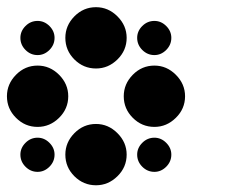

<svg xmlns="http://www.w3.org/2000/svg" viewBox="-24 -858 711 548"><path d="M416.7 -465Q435.8 -465 450.4 -450.4Q465 -435.8 465 -416.7Q465 -396.7 450.4 -382.1Q435.8 -367.5 416.7 -367.5Q396.7 -367.5 382.1 -382.1Q367.5 -396.7 367.5 -416.7Q367.5 -435.8 382.1 -450.4Q396.7 -465 416.7 -465ZM250 -504.2Q285 -504.2 311.2 -477.9Q337.5 -451.7 337.5 -416.7Q337.5 -380.8 311.2 -355Q285 -329.2 250 -329.2Q214.2 -329.2 188.3 -355Q162.5 -380.8 162.5 -416.7Q162.5 -451.7 188.3 -477.9Q214.2 -504.2 250 -504.2ZM83.3 -465Q102.5 -465 117.1 -450.4Q131.7 -435.8 131.7 -416.7Q131.7 -396.7 117.1 -382.1Q102.5 -367.5 83.3 -367.5Q63.3 -367.5 48.8 -382.1Q34.2 -396.7 34.2 -416.7Q34.2 -435.8 48.8 -450.4Q63.3 -465 83.3 -465ZM416.7 -670.8Q451.7 -670.8 477.9 -644.6Q504.2 -618.3 504.2 -583.3Q504.2 -547.5 477.9 -521.7Q451.7 -495.8 416.7 -495.8Q380.8 -495.8 355 -521.7Q329.2 -547.5 329.2 -583.3Q329.2 -618.3 355 -644.6Q380.8 -670.8 416.7 -670.8ZM83.3 -670.8Q118.3 -670.8 144.6 -644.6Q170.8 -618.3 170.8 -583.3Q170.8 -547.5 144.6 -521.7Q118.3 -495.8 83.3 -495.8Q47.5 -495.8 21.7 -521.7Q-4.2 -547.5 -4.2 -583.3Q-4.2 -618.3 21.7 -644.6Q47.5 -670.8 83.3 -670.8ZM416.7 -798.3Q435.8 -798.3 450.4 -783.8Q465 -769.2 465 -750Q465 -730 450.4 -715.4Q435.8 -700.8 416.7 -700.8Q396.7 -700.8 382.1 -715.4Q367.5 -730 367.5 -750Q367.5 -769.2 382.1 -783.8Q396.7 -798.3 416.7 -798.3ZM250 -837.5Q285 -837.5 311.2 -811.3Q337.5 -785 337.5 -750Q337.5 -714.2 311.2 -688.3Q285 -662.5 250 -662.5Q214.2 -662.5 188.3 -688.3Q162.5 -714.2 162.5 -750Q162.5 -785 188.3 -811.3Q214.2 -837.5 250 -837.5ZM83.3 -798.3Q102.5 -798.3 117.1 -783.8Q131.7 -769.2 131.7 -750Q131.7 -730 117.1 -715.4Q102.5 -700.8 83.3 -700.8Q63.3 -700.8 48.8 -715.4Q34.2 -730 34.2 -750Q34.2 -769.2 48.8 -783.8Q63.3 -798.3 83.3 -798.3Z"/></svg>

Font: 0xA000-Dots-Mono
Style: Dots-Mono
Weight: 400
Version: Version 0.1